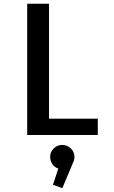

<svg xmlns="http://www.w3.org/2000/svg" viewBox="-20 -720 610 1024"><path d="M241.5 -87H501.5V0H125V-700H241.5ZM377 116.5Q377 134.5 368.5 150L312.5 283.5L262.5 265.5L291 179Q271.5 172.5 259.5 155.5Q247.5 138.5 247.5 116.5Q247.5 90.5 266.2 71.8Q285 53 312 53Q339 53 358 71.8Q377 90.5 377 116.5Z"/></svg>

Font: League Mono Narrow Medium
Style: Regular
Weight: 500
Width: 3
Designer: Tyler Finck
Foundry: The League of Moveable Type / Tyler Finck
Version: Version 2.210